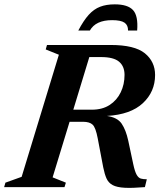

<svg xmlns="http://www.w3.org/2000/svg" viewBox="-48 -882 752 905"><path d="M200 -46 262.5 -21 256 0H-28.5L-22.5 -21L54 -48.5L229.5 -624L167.5 -649L173.5 -670H473.5Q586.5 -670 634.8 -630.8Q683 -591.5 683 -528.5Q683 -449.5 625.5 -395.8Q568 -342 456 -335.5Q505.5 -328.5 525.5 -299Q545.5 -269.5 556.5 -219L580 -108.5Q587.5 -73.5 596 -58.5Q604.5 -43.5 616 -40.2Q627.5 -37 644 -37L635 0Q575.5 5 539.2 3Q503 1 483.2 -9.5Q463.5 -20 454.2 -40.5Q445 -61 438.5 -93.5L412.5 -230.5Q403 -280.5 388.8 -294.2Q374.5 -308 343 -308H280ZM385.5 -365Q434.5 -365 468.8 -387.2Q503 -409.5 521 -446.8Q539 -484 539 -529Q539 -569.5 513.2 -591.2Q487.5 -613 428.5 -613H373L297.5 -365ZM480.5 -787Q403 -787 375.5 -738H321Q346 -785.5 370.2 -812.2Q394.5 -839 423.8 -850.2Q453 -861.5 493 -861.5Q554 -861.5 579 -834.5Q604 -807.5 598.5 -738H555.5Q556 -763.5 538.8 -775.2Q521.5 -787 480.5 -787Z"/></svg>

Font: Newsreader Text
Style: Bold Italic
Weight: 700
Italic angle: -17°
Designer: Hugues Gentile
Foundry: Production Type
Version: Version 1.001